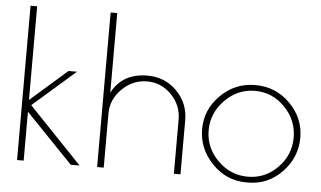

<svg xmlns="http://www.w3.org/2000/svg" viewBox="-52 -832 1552 927"><g transform="rotate(5 724.0 -369.0)"><path d="M60 -748H92V-294L270 -450H311L105 -270L363 0H320L92 -237V0H60Z M480 0H448V-749H480V-363Q530 -461 653 -461Q737 -461 794.5 -403Q852 -345 852 -262V0H820V-262Q820 -332 771 -382.5Q722 -433 653 -433Q584 -433 532 -382Q480 -331 480 -262Z M1180 11H1171Q1075 11 1006 -60.5Q937 -132 937 -227Q937 -322 1007 -391.5Q1077 -461 1175.5 -461Q1274 -461 1343.5 -391.5Q1413 -322 1413 -226.5Q1413 -131 1345 -60Q1277 11 1180 11ZM1381 -224.5Q1381 -309 1320.5 -371Q1260 -433 1176 -433Q1092 -433 1030.5 -370.5Q969 -308 969 -224Q969 -140 1030.5 -78.5Q1092 -17 1176.5 -17Q1261 -17 1321 -78.5Q1381 -140 1381 -224.5Z"/></g></svg>

Font: Poiret One
Style: Regular
Weight: 400
Designer: Denis Masharov
Foundry: Denis Masharov
Version: Version 1.001